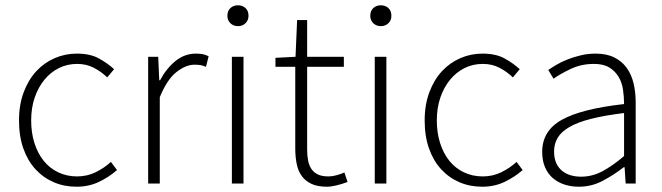

<svg xmlns="http://www.w3.org/2000/svg" viewBox="-20 -695 2506 727"><path d="M270 12Q223 12 183.5 -5Q144 -22 114.5 -54Q85 -86 68.5 -132.5Q52 -179 52 -239Q52 -299 70 -346.5Q88 -394 118 -426Q148 -458 187.5 -475Q227 -492 271 -492Q321 -492 354 -474Q387 -456 412 -433L386 -402Q363 -424 335 -438.5Q307 -453 272 -453Q235 -453 203.5 -437.5Q172 -422 148.5 -393.5Q125 -365 111.5 -326Q98 -287 98 -239Q98 -192 110.5 -153Q123 -114 145.5 -86Q168 -58 200.5 -42.5Q233 -27 272 -27Q310 -27 342.5 -43Q375 -59 400 -82L423 -51Q392 -24 354 -6Q316 12 270 12Z M541 0V-480H579L583 -391H586Q610 -436 644.5 -464Q679 -492 722 -492Q736 -492 747 -490Q758 -488 770 -482L760 -442Q748 -447 739 -448.5Q730 -450 716 -450Q684 -450 648.5 -422.5Q613 -395 585 -327V0Z M858 0V-480H902V0ZM881 -596Q864 -596 852.5 -607Q841 -618 841 -635Q841 -654 852.5 -664.5Q864 -675 881 -675Q898 -675 909.5 -664.5Q921 -654 921 -635Q921 -618 909.5 -607Q898 -596 881 -596Z M1218 12Q1183 12 1160 1.5Q1137 -9 1123 -28Q1109 -47 1103.5 -74Q1098 -101 1098 -133V-442H1023V-476L1099 -480L1105 -619H1143V-480H1282V-442H1143V-129Q1143 -106 1146.5 -87.5Q1150 -69 1159 -55.5Q1168 -42 1183.5 -34.5Q1199 -27 1224 -27Q1238 -27 1254.5 -31.5Q1271 -36 1284 -42L1296 -6Q1275 2 1254 7Q1233 12 1218 12Z M1399 0V-480H1443V0ZM1422 -596Q1405 -596 1393.5 -607Q1382 -618 1382 -635Q1382 -654 1393.5 -664.5Q1405 -675 1422 -675Q1439 -675 1450.5 -664.5Q1462 -654 1462 -635Q1462 -618 1450.5 -607Q1439 -596 1422 -596Z M1806 12Q1759 12 1719.5 -5Q1680 -22 1650.5 -54Q1621 -86 1604.5 -132.5Q1588 -179 1588 -239Q1588 -299 1606 -346.5Q1624 -394 1654 -426Q1684 -458 1723.5 -475Q1763 -492 1807 -492Q1857 -492 1890 -474Q1923 -456 1948 -433L1922 -402Q1899 -424 1871 -438.5Q1843 -453 1808 -453Q1771 -453 1739.5 -437.5Q1708 -422 1684.5 -393.5Q1661 -365 1647.5 -326Q1634 -287 1634 -239Q1634 -192 1646.5 -153Q1659 -114 1681.5 -86Q1704 -58 1736.5 -42.5Q1769 -27 1808 -27Q1846 -27 1878.5 -43Q1911 -59 1936 -82L1959 -51Q1928 -24 1890 -6Q1852 12 1806 12Z M2172 12Q2143 12 2118 4Q2093 -4 2074 -20Q2055 -36 2044 -61Q2033 -86 2033 -120Q2033 -200 2107.5 -241.5Q2182 -283 2343 -301Q2343 -328 2339 -355.5Q2335 -383 2322 -404.5Q2309 -426 2287 -439.5Q2265 -453 2229 -453Q2181 -453 2141 -434Q2101 -415 2076 -397L2056 -430Q2069 -439 2087.5 -450Q2106 -461 2129 -470Q2152 -479 2179 -485.5Q2206 -492 2235 -492Q2277 -492 2306 -477.5Q2335 -463 2353 -438Q2371 -413 2379 -379.5Q2387 -346 2387 -307V0H2349L2345 -62H2342Q2305 -33 2262.5 -10.5Q2220 12 2172 12ZM2180 -26Q2222 -26 2260 -46Q2298 -66 2343 -104V-267Q2269 -258 2218 -245Q2167 -232 2136 -214Q2105 -196 2091.5 -173Q2078 -150 2078 -122Q2078 -96 2086 -78Q2094 -60 2108 -48.5Q2122 -37 2140.5 -31.5Q2159 -26 2180 -26Z"/></svg>

Font: hySource Sans Pro Light
Style: Regular
Weight: 300
Designer: Paul D. Hunt
Foundry: Adobe Systems Incorporated
Version: Version 2.021;PS 2.000;hotconv 1.0.86;makeotf.lib2.5.63406